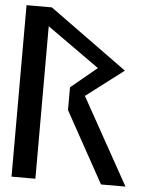

<svg xmlns="http://www.w3.org/2000/svg" viewBox="-56 -871 711 898"><g transform="rotate(5 300.0 -422.5)"><path d="M341 -426 517 -560 151 -825H32V-20H144V-736L390 -561L268 -460V-353L452 -20H567Z"/></g></svg>

Font: Ny Stormning
Style: Gr
Weight: 400
Designer: Robert Jablonski, Mew Too
Foundry: Cannot Into Space Fonts
Version: Version 0.90